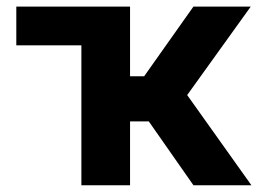

<svg xmlns="http://www.w3.org/2000/svg" viewBox="-20 -550 767 570"><path d="M301.2 -415.5H28.4V-530.4H301.2ZM221.6 -530.4H366.1V-323.5H407.9L554.2 -530.4H724.4L535.7 -267.8L726.4 0H554.3L421.8 -189.5H366.1V0H221.6Z"/></svg>

Font: Pretendard Variable
Style: Regular
Weight: 400
Designer: Base glyphs from Inter by Rasmus Andersson; Hangul glyphs from Noto Sans CJK(Source Han Sans) by Jang Soo-young and Kang
Foundry: Kil Hyung-jin
Version: Version 1.100;FEAKit 1.0